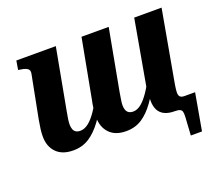

<svg xmlns="http://www.w3.org/2000/svg" viewBox="-111 -670 1102 969"><g transform="rotate(-20 439.5 -185.5)"><path d="M212 -185Q208 -164 205.5 -147.5Q203 -131 203 -118Q203 -104 207 -93Q211 -82 220 -76Q229 -70 244 -70Q266 -70 288 -87Q310 -104 333 -138Q356 -172 378 -221L394 -185Q364 -124 332 -80.5Q300 -37 263 -13Q226 11 177 11Q118 11 86.5 -21.5Q55 -54 55 -108Q55 -126 57.5 -146Q60 -166 65 -194L110 -426Q112 -439 107.5 -446Q103 -453 92 -457.5Q81 -462 64 -464L53 -466L61 -514H273ZM496 -185Q493 -164 490 -147.5Q487 -131 487 -118Q487 -104 491 -93Q495 -82 504 -76Q513 -70 528 -70Q550 -70 571.5 -87.5Q593 -105 615.5 -138.5Q638 -172 661 -221L676 -185Q645 -124 614 -80.5Q583 -37 546.5 -13Q510 11 461 11Q403 11 372 -21.5Q341 -54 341 -108Q341 -120 342 -132.5Q343 -145 345 -160.5Q347 -176 351 -194L411 -514H557ZM724 0Q693 0 671.5 -10Q650 -20 639 -40.5Q628 -61 628 -93Q628 -100 628.5 -107Q629 -114 630.5 -122Q632 -130 634 -139L627 -136L694 -514H841L776 -151Q773 -135 771 -122.5Q769 -110 768 -100.5Q767 -91 767 -84Q767 -69 774 -62Q781 -55 798 -55H854L819 143H759L765 45Q766 27 763.5 17.5Q761 8 752 4Q743 0 724 0Z"/></g></svg>

Font: Roboto Serif 72pt SemiCondensed SemiBold
Style: Italic
Weight: 600
Width: 4
Italic angle: -10°
Designer: Greg Gazdowicz
Foundry: Commercial Type
Version: Version 1.008